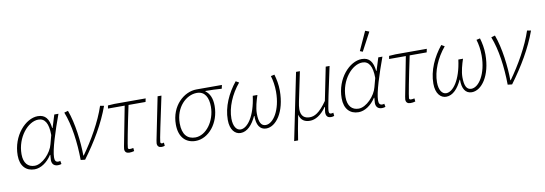

<svg xmlns="http://www.w3.org/2000/svg" viewBox="-65 -1222 5301 1867"><g transform="rotate(-10 2585.5 -288.5)"><path d="M184 12C244 12 309 -30 354 -100H358C356 -80 354 -60 354 -48C355 -4 382 12 414 12C430 12 437 10 449 6L443 -26C439 -24 432 -22 423 -22C394 -22 389 -44 389 -69C389 -144 447 -322 505 -480H464L425 -354H421C411 -445 377 -492 302 -492C182 -492 44 -345 44 -149C44 -44 100 12 184 12ZM191 -22C124 -22 83 -67 83 -155C83 -321 199 -458 302 -458C366 -458 400 -404 400 -288L377 -202C357 -117 265 -22 191 -22Z M640 0 683 5C800 -153 895 -313 955 -479L917 -486C869 -339 771 -168 677 -38H673C672 -172 650 -361 601 -492L563 -481C615 -350 638 -174 640 0Z M1118 12C1139 12 1148 10 1167 5L1164 -26C1144 -22 1138 -22 1129 -22C1118 -22 1112 -27 1112 -37C1112 -57 1144 -226 1191 -446H1359L1366 -480H1058L993 -476L988 -446H1153L1078 -59C1076 -48 1074 -37 1074 -30C1074 -2 1091 12 1118 12Z M1437 12C1449 12 1458 10 1469 6L1466 -26C1456 -22 1452 -22 1448 -22C1438 -22 1432 -27 1432 -37C1432 -59 1472 -245 1522 -480H1484L1399 -59C1397 -48 1395 -37 1395 -30C1395 -2 1412 12 1437 12Z M1774 12C1901 12 2014 -121 2014 -292C2014 -367 1991 -416 1950 -446V-450C2005 -450 2057 -448 2111 -444L2119 -480H1868C1745 -480 1611 -364 1611 -179C1611 -51 1679 12 1774 12ZM1777 -22C1700 -22 1650 -70 1650 -183C1650 -341 1758 -446 1865 -446C1945 -446 1977 -379 1977 -291C1977 -149 1883 -22 1777 -22Z M2218 12C2284 12 2336 -46 2374 -128H2378C2376 -41 2408 12 2471 12C2568 12 2664 -117 2664 -328C2664 -389 2653 -442 2639 -490L2603 -482C2617 -437 2626 -382 2626 -324C2626 -142 2546 -22 2472 -22C2427 -22 2405 -60 2405 -148C2405 -204 2425 -273 2442 -324H2396C2370 -123 2290 -22 2224 -22C2185 -22 2153 -62 2153 -142C2153 -250 2204 -374 2288 -474L2257 -492C2175 -391 2116 -264 2116 -135C2116 -35 2164 12 2218 12Z M2716 180H2755C2768 95 2776 50 2799 -66C2815 -5 2856 12 2903 12C2955 12 3013 -21 3065 -95H3069C3064 -64 3061 -53 3061 -40C3062 -3 3079 12 3112 12C3124 12 3132 10 3142 6L3139 -26C3133 -24 3126 -22 3118 -22C3104 -22 3096 -26 3096 -50C3096 -85 3136 -265 3182 -480H3144L3078 -153C3002 -44 2951 -22 2907 -22C2859 -22 2819 -44 2819 -116C2819 -135 2823 -164 2829 -192L2889 -480H2851Z M3383 12C3443 12 3508 -30 3553 -100H3557C3555 -80 3553 -60 3553 -48C3554 -4 3581 12 3613 12C3629 12 3636 10 3648 6L3642 -26C3638 -24 3631 -22 3622 -22C3593 -22 3588 -44 3588 -69C3588 -144 3646 -322 3704 -480H3663L3624 -354H3620C3610 -445 3576 -492 3501 -492C3381 -492 3243 -345 3243 -149C3243 -44 3299 12 3383 12ZM3390 -22C3323 -22 3282 -67 3282 -155C3282 -321 3398 -458 3501 -458C3565 -458 3599 -404 3599 -288L3576 -202C3556 -117 3464 -22 3390 -22ZM3524 -560 3621 -742 3582 -757 3497 -571Z M3894 12C3915 12 3924 10 3943 5L3940 -26C3920 -22 3914 -22 3905 -22C3894 -22 3888 -27 3888 -37C3888 -57 3920 -226 3967 -446H4135L4142 -480H3834L3769 -476L3764 -446H3929L3854 -59C3852 -48 3850 -37 3850 -30C3850 -2 3867 12 3894 12Z M4248 12C4314 12 4366 -46 4404 -128H4408C4406 -41 4438 12 4501 12C4598 12 4694 -117 4694 -328C4694 -389 4683 -442 4669 -490L4633 -482C4647 -437 4656 -382 4656 -324C4656 -142 4576 -22 4502 -22C4457 -22 4435 -60 4435 -148C4435 -204 4455 -273 4472 -324H4426C4400 -123 4320 -22 4254 -22C4215 -22 4183 -62 4183 -142C4183 -250 4234 -374 4318 -474L4287 -492C4205 -391 4146 -264 4146 -135C4146 -35 4194 12 4248 12Z M4856 0 4899 5C5016 -153 5111 -313 5171 -479L5133 -486C5085 -339 4987 -168 4893 -38H4889C4888 -172 4866 -361 4817 -492L4779 -481C4831 -350 4854 -174 4856 0Z"/></g></svg>

Font: Source Sans Pro Light
Style: Italic
Weight: 300
Italic angle: -11°
Designer: Paul D. Hunt
Foundry: Adobe Systems Incorporated
Version: Version 3.006;hotconv 1.0.111;makeotfexe 2.5.65597